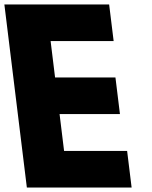

<svg xmlns="http://www.w3.org/2000/svg" viewBox="-47 -845 687 865"><path d="M444.7 -825H-27.3L74 0H546L525.7 -165H241.7L221.4 -331H493.4L473.1 -496H201.1L181 -660H465Z"/></svg>

Font: Hussar
Style: BdOpOblOne
Weight: 700
Foundry: Cannot Into Space Fonts
Version: Version 2.00